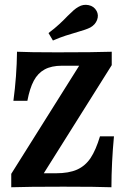

<svg xmlns="http://www.w3.org/2000/svg" viewBox="-20 -789 544 809"><path d="M27.4 -56.5 313.6 -512.1H241Q196.9 -512.1 168.1 -496.4Q139.4 -480.8 122.3 -448.7Q105.3 -416.7 95.4 -364.4H36.5Q50.4 -468 51.7 -571Q101.7 -568.5 220.2 -568.5Q380.2 -568.5 450.8 -571V-514.5L164.5 -58.9H215.2Q270.4 -58.9 305 -74.5Q339.6 -90.1 361.8 -123.4Q383.9 -156.8 401.3 -214.6H460.2Q449.8 -104.2 449.5 0Q389.4 -2.4 246.5 -2.4Q95.2 -2.4 27.4 0ZM308.8 -654.8Q323.8 -659.1 337.6 -663.7Q351.3 -668.4 360.8 -673.3Q381.7 -685.2 389.1 -705.2Q396.6 -725.1 387 -742.9Q376.1 -762.8 353.4 -767.4Q330.7 -772 311.2 -760.5Q300.5 -754.7 290 -745.5Q279.5 -736.3 265.2 -722Q248.7 -704.6 229.7 -687.1Q210.8 -669.5 184.4 -649.7L203 -618.3Q233 -631.2 256.8 -638.9Q280.6 -646.7 308.8 -654.8Z"/></svg>

Font: Playfair Micro SmCond SmLight
Style: Regular
Weight: 360
Width: 4
Designer: Claus Eggers Sørensen
Foundry: Claus Eggers Sørensen
Version: Version 2.100;Glyphs 3.2 (3219)